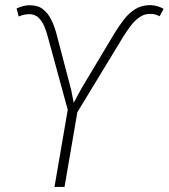

<svg xmlns="http://www.w3.org/2000/svg" viewBox="-20 -737 665 757"><path d="M290.5 -326.7 234.4 0H194.8L251 -326.7ZM300.8 -387.7 433.6 -609.4Q449.7 -635.3 469 -660.4Q488.3 -685.5 513.9 -701.4Q539.6 -717.3 573.7 -716.8Q587.4 -716.3 600.1 -712.6Q612.8 -709 625 -702.1L609.4 -672.9Q601.1 -677.2 592.5 -679.7Q584 -682.1 574.7 -682.1Q549.3 -683.1 529.3 -668.7Q509.3 -654.3 494.1 -633.5Q479 -612.8 466.8 -593.8L284.7 -293.9L254.9 -302.7ZM201.2 -608.9 260.7 -382.3 276.4 -301.3 250 -293.5 168 -593.8Q163.1 -612.8 154.5 -633.3Q146 -653.8 131.6 -667.7Q117.2 -681.6 93.8 -681.2Q83 -680.7 73.5 -678.5Q64 -676.3 53.7 -671.9L45.4 -703.6Q57.1 -709 69.8 -712.6Q82.5 -716.3 96.2 -716.3Q128.4 -716.8 148.7 -701.2Q168.9 -685.5 181.4 -660.6Q193.8 -635.7 201.2 -608.9Z"/></svg>

Font: Roboto ExtraLight
Style: Italic
Weight: 250
Designer: Christian Robertson
Foundry: Google
Version: Version 3.009; 2024